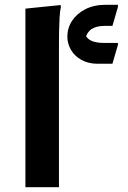

<svg xmlns="http://www.w3.org/2000/svg" viewBox="-20 -781 533 801"><path d="M86 -745 233 -760 234 -752Q230 -734 228.5 -707Q227 -680 226.5 -652Q226 -624 226 -604V0H86ZM261 -628Q261 -664 280.5 -694Q300 -724 336 -742.5Q372 -761 421 -761H472V-752L449 -673H417Q383 -673 362.5 -660Q342 -647 335 -615L331 -642Q344 -617 364.5 -609.5Q385 -602 410 -602H472V-594L449 -515H387Q349 -515 320 -531Q291 -547 276 -573Q261 -599 261 -628Z"/></svg>

Font: Kufam SemiBold
Style: Italic
Weight: 600
Italic angle: -11°
Designer: Artur Schmal
Foundry: Original Type
Version: Version 1.301; ttfautohint (v1.8.3)